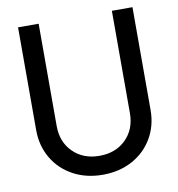

<svg xmlns="http://www.w3.org/2000/svg" viewBox="-84 -821 844 909"><g transform="rotate(-10 338.0 -366.5)"><path d="M63 -251V-745H162V-253Q162 -176 211 -127.5Q260 -79 338 -79Q416 -79 465 -127.5Q514 -176 514 -253V-745H613V-251Q613 -176 578 -116Q543 -56 480.5 -22Q418 12 338 12Q258 12 195.5 -22Q133 -56 98 -116Q63 -176 63 -251Z"/></g></svg>

Font: BLUETTI 2.0 Normal
Style: Normal
Weight: 400
Designer: Stijn de Vries
Foundry: tokotype
Version: Version 2.005;October 31, 2023;FontCreator 14.0.0.2814 64-bi